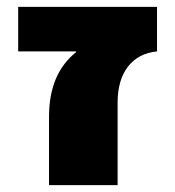

<svg xmlns="http://www.w3.org/2000/svg" viewBox="-20 -540 511 560"><path d="M323 -240V0H123V-200Q123 -325 202 -388V-390H33V-520H438V-390Q384 -385 353.5 -346Q323 -307 323 -240Z"/></svg>

Font: M PLUS 1p Black
Style: Regular
Weight: 900
Version: Version 1.061